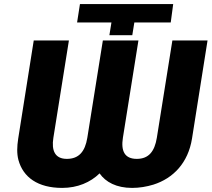

<svg xmlns="http://www.w3.org/2000/svg" viewBox="-20 -909 1035 939"><path d="M69 -231C63 -192 62 -158 70 -127C93 -42 165 10 284 10C359 10 422 -17 467 -61C497 -18 550 10 626 10C662 10 697 4 730 -6C828 -37 900 -113 919 -231L995 -711H823L747 -235C736 -168 707 -132 649 -132C589 -132 571 -171 581 -235L657 -711H483L407 -235C396 -168 366 -132 307 -132C249 -132 231 -172 241 -235L317 -711H145ZM357 -799H525L515 -737H627L637 -799H815L827 -889H371Z"/></svg>

Font: Asimov Pro
Style: UltObl
Weight: 900
Designer: Google
Version: Version 2.000980; 2014